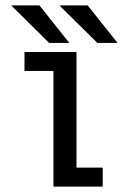

<svg xmlns="http://www.w3.org/2000/svg" viewBox="-20 -693 490 713"><path d="M416.5 -533.5H341.5L200.5 -673H305.5ZM237.5 -533.5H162.5L21.5 -673H126.5ZM264 -70.5H361.5V0H178.5V-429.5H71V-500H264Z"/></svg>

Font: League Mono Condensed
Style: Regular
Weight: 400
Width: 1
Designer: Tyler Finck
Foundry: The League of Moveable Type / Tyler Finck
Version: Version 2.210